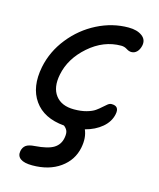

<svg xmlns="http://www.w3.org/2000/svg" viewBox="-109 -619 725 877"><g transform="rotate(15 253.0 -180.0)"><path d="M127 181.2Q88.9 181.2 71.3 168.5Q53.7 155.8 58.1 131.8Q62 113.3 74.7 104Q87.4 94.7 116.2 92.8Q177.2 88.4 204.6 71.3Q231.9 54.2 237.8 21Q241.7 -1 236.6 -12.5Q231.4 -23.9 220.2 -32.2Q123 -40.5 78.9 -103.3Q34.7 -166 54.2 -264.2Q69.8 -341.3 120.6 -405Q171.4 -468.8 242.7 -504.9Q314 -541 390.1 -541Q430.7 -541 454.3 -523.4Q478 -505.9 471.2 -476.1Q466.8 -457.5 456.1 -446.8Q445.3 -436 430.2 -436Q418.9 -436 406.5 -444.1Q394 -452.1 378.9 -452.1Q295.9 -452.1 226.8 -391.6Q157.7 -331.1 142.1 -252Q129.4 -189 157.5 -152.1Q185.5 -115.2 245.1 -115.2Q278.3 -115.2 303.7 -122.3Q329.1 -129.4 343.3 -139.4Q357.4 -149.4 367.9 -159.2Q378.4 -168.9 387.5 -176Q396.5 -183.1 405.8 -183.1Q443.4 -183.1 435.1 -143.1Q427.7 -106.4 395.8 -79.3Q363.8 -52.2 316.9 -40Q333 -3.9 323.2 44.9Q311 106.4 258.5 143.8Q206.1 181.2 127 181.2Z"/></g></svg>

Font: Shantell Sans Bouncy
Style: Italic
Weight: 400
Italic angle: -11.31°
Designer: Stephen Nixon, Anya Danilova, Shantell Martin
Foundry: Arrow Type
Version: Version 1.006;[9816181b4]